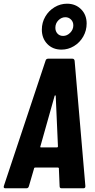

<svg xmlns="http://www.w3.org/2000/svg" viewBox="-25 -1017 513 1037"><path d="M297 -11 293 -107Q294 -109 292 -110.5Q290 -112 288 -112H165Q159 -112 159 -107L131 -11Q128 0 117 0H4Q-8 0 -4 -13L221 -689Q224 -700 235 -700H366Q376 -700 378 -689L436 -13V-10Q436 0 425 0H308Q297 0 297 -11ZM196 -221H283Q288 -221 288 -226L276 -499Q275 -502 273 -502Q271 -502 270 -499L193 -226Q191 -221 196 -221ZM201 -857Q201 -895 219.5 -927Q238 -959 269.5 -978Q301 -997 337 -997Q383 -997 413 -967Q443 -937 443 -890Q443 -852 424.5 -819.5Q406 -787 374.5 -768Q343 -749 307 -749Q260 -749 230.5 -779.5Q201 -810 201 -857ZM371 -880Q371 -899 358.5 -911.5Q346 -924 328 -924Q307 -924 290.5 -907.5Q274 -891 274 -867Q274 -848 285.5 -835.5Q297 -823 316 -823Q337 -823 354 -840Q371 -857 371 -880Z"/></svg>

Font: Barlow Condensed
Style: Bold Italic
Weight: 700
Width: 3
Italic angle: -7°
Designer: Jeremy Tribby
Foundry: Tribby Type
Version: Version 1.408